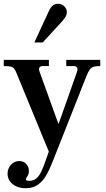

<svg xmlns="http://www.w3.org/2000/svg" viewBox="-24 -787 561 1017"><path d="M112 210Q84 210 62 200Q40 190 28 172.5Q16 155 16 133Q16 106 34 86Q52 66 78 66Q100 66 114.5 81Q129 96 129 119Q129 132 125 140Q121 148 117 153Q113 158 113 163Q113 167 118 169Q123 171 131 171Q159 171 177 150Q195 129 213 77L384 -407Q389 -421 384 -429Q379 -437 366 -437H327V-470H507V-437Q485 -437 472.5 -433.5Q460 -430 451.5 -418.5Q443 -407 433 -382L287 -12Q269 32 253.5 72Q238 112 220 143Q202 174 176 192Q150 210 112 210ZM244 39 65 -396Q58 -415 51 -423.5Q44 -432 32 -434.5Q20 -437 -4 -437V-470H235V-437H202Q190 -437 185 -429.5Q180 -422 186 -406L285 -132H309ZM158 -562 236 -731Q246 -751 257.5 -759Q269 -767 283 -767Q302 -767 316 -754Q330 -741 330 -723Q330 -713 326 -703.5Q322 -694 306 -675L202 -562Z"/></svg>

Font: Frank Ruhl Libre Medium
Style: Regular
Weight: 500
Designer: Yanek Iontef
Foundry: Fontef
Version: Version 6.004